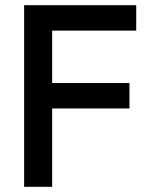

<svg xmlns="http://www.w3.org/2000/svg" viewBox="-20 -720 577 740"><path d="M73 0H181V-302H479V-400H181V-602H505V-700H73Z"/></svg>

Font: Meta Space Medium
Style: Regular
Weight: 500
Designer: Meta Pool / Florian Karsten
Foundry: Meta Pool / Florian Karsten
Version: Version 2.000;Glyphs 3.1.1 (3137)